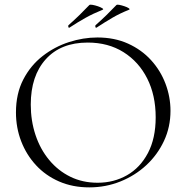

<svg xmlns="http://www.w3.org/2000/svg" viewBox="-20 -798 806 830"><path d="M366 12Q294 12 235.5 -13.5Q177 -39 135.5 -84Q94 -129 71.5 -187.5Q49 -246 49 -312Q49 -393 80.5 -454Q112 -515 164 -555.5Q216 -596 278 -616Q340 -636 401 -636Q475 -636 533.5 -609.5Q592 -583 633 -538Q674 -493 695.5 -436Q717 -379 717 -319Q717 -249 689 -189Q661 -129 612.5 -84Q564 -39 500.5 -13.5Q437 12 366 12ZM402 -8Q472 -8 529 -40.5Q586 -73 619.5 -136.5Q653 -200 653 -291Q653 -386 616.5 -458.5Q580 -531 514 -572.5Q448 -614 359 -614Q243 -614 178 -542Q113 -470 113 -346Q113 -276 133.5 -214.5Q154 -153 192.5 -106.5Q231 -60 284 -34Q337 -8 402 -8ZM281 -679Q277 -676 275.5 -681.5Q274 -687 276 -689Q302 -712 323.5 -733Q345 -754 366 -776Q369 -779 380 -777Q391 -775 403 -771Q415 -767 422 -762.5Q429 -758 424 -756Q382 -739 349 -720.5Q316 -702 281 -679ZM398 -679Q394 -676 392.5 -681.5Q391 -687 393 -689Q419 -712 440.5 -733Q462 -754 483 -776Q486 -779 496 -777Q506 -775 518 -771Q530 -767 536.5 -762.5Q543 -758 538 -756Q498 -740 465.5 -721Q433 -702 398 -679Z"/></svg>

Font: Cormorant Garamond Light
Style: Regular
Weight: 300
Designer: Christian Thalmann (Catharsis Fonts)
Foundry: Catharsis Fonts
Version: Version 4.001